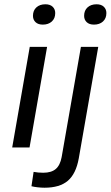

<svg xmlns="http://www.w3.org/2000/svg" viewBox="-20 -689 518 897"><path d="M37 0 119 -470H200L118 0ZM180 -574Q158 -574 146 -585.5Q134 -597 134 -615Q134 -640 150 -654.5Q166 -669 192 -669Q214 -669 226 -657.5Q238 -646 238 -628Q238 -603 222 -588.5Q206 -574 180 -574ZM188 188Q173 188 155.5 186Q138 184 127 181L137 114Q147 116 159 117Q171 118 182 118Q220 118 240.5 100.5Q261 83 268 45L358 -470H439L348 51Q335 123 297 155.5Q259 188 188 188ZM419 -574Q397 -574 385 -585.5Q373 -597 373 -615Q373 -640 389 -654.5Q405 -669 431 -669Q453 -669 465 -657.5Q477 -646 477 -628Q477 -603 461 -588.5Q445 -574 419 -574Z"/></svg>

Font: Gantari
Style: Italic
Weight: 400
Italic angle: -10°
Designer: Anugrah Pasau
Foundry: Lafontype
Version: Version 1.000; ttfautohint (v1.8.3)